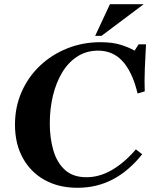

<svg xmlns="http://www.w3.org/2000/svg" viewBox="-20 -880 727 910"><path d="M390 -40Q451 -40 510 -74Q569 -108 624 -172L654 -149Q591 -70 515 -30Q439 10 347 10H346Q259 10 192.5 -26.5Q126 -63 88.5 -130.5Q51 -198 51 -289Q51 -373 82.5 -444.5Q114 -516 169.5 -568.5Q225 -621 298.5 -650.5Q372 -680 456 -680Q512 -680 551 -668Q590 -656 618 -640L637 -670H672Q669 -619 666.5 -556.5Q664 -494 666 -447L632 -437Q619 -492 600 -530.5Q581 -569 558 -593Q535 -617 506.5 -628.5Q478 -640 445 -640Q390 -640 347 -612.5Q304 -585 275 -537Q246 -489 231 -427Q216 -365 216 -295Q216 -225 233 -167Q250 -109 288 -74.5Q326 -40 390 -40ZM661 -860 461 -710H431L501 -860Z"/></svg>

Font: Brygada 1918
Style: Italic
Weight: 400
Italic angle: -8°
Designer: Mateusz Machalski | Borys Kosmynka | Przemek Hoffer
Foundry: NIEPODLEGLA 2018
Version: Version 3.006